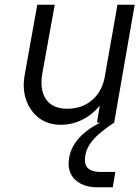

<svg xmlns="http://www.w3.org/2000/svg" viewBox="-20 -520 591 814"><path d="M160 -212Q147 -141 174.5 -100Q202 -59 265 -59Q326 -59 368 -93.5Q410 -128 423 -188L478 -500H551L464 0Q397 44 368.5 80.5Q340 117 340 159Q340 209 407 209H469L458 274H392Q338 274 304.5 247Q271 220 271 175Q271 121 305.5 76.5Q340 32 405 0H391L403 -72Q372 -34 329 -12.5Q286 9 238 9Q183 9 145 -20Q107 -49 90.5 -97.5Q74 -146 85 -204L138 -500H212Z"/></svg>

Font: Overused Grotesk
Style: Italic
Weight: 400
Italic angle: -10°
Version: Version 0.003